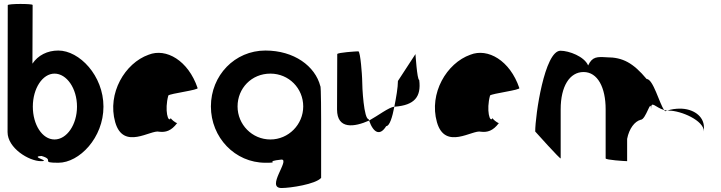

<svg xmlns="http://www.w3.org/2000/svg" viewBox="-20 -810 3624 965"><path d="M18 -146C18 -66 125 0 186 0C240 0 126 -23 189 -26C259 -6 178 8 273 8C379 8 500 -118 500 -274C500 -430 379 -556 273 -556C218 -556 171 -532 143 -490L144 -785C144 -792 19 -792 19 -784ZM145 -274C145 -366 194 -440 254 -440C315 -440 367 -366 367 -274C367 -184 316 -109 254 -109C192 -109 145 -184 145 -274Z M559 -196C600 -52 739 -160 780 -148C812 -144 841 -152 870 -191C862 -193 837 -212 839 -217C825 -188 806 -257 826 -330C834 -340 983 -358 973 -368C926 -506 815 -570 727 -535C608 -493 518 -341 559 -196ZM839 -217C839 -217 839 -218 839 -218C839 -218 839 -217 839 -217ZM871 -192 870 -191C872 -191 872 -191 871 -190Z M1040 -275C1040 -119 1161 8 1314 8C1396 8 1300 2 1395 -8C1439 -8 1314 135 1395 135C1439 135 1566 116 1594 84V-208C1594 -208 1594 -380 1590 -377C1564 -478 1458 -556 1314 -556C1160 -556 1040 -431 1040 -275ZM1174 -275C1174 -366 1244 -440 1339 -440C1432 -440 1504 -366 1504 -275C1504 -184 1430 -109 1339 -109C1247 -109 1174 -184 1174 -275Z M1674 -260C1674 -158 1761 -171 1835 -204C1834 -206 1834 -209 1833 -211C1809 -211 1800 -366 1800 -416C1800 -424 1792 -552 1781 -552C1771 -552 1675 -546 1675 -538C1675 -538 1674 -340 1674 -260ZM1835 -204C1858 -139 1891 -127 1921 -176C1938 -176 1952 -221 1962 -274C1933 -270 1882 -230 1835 -204ZM1962 -274H1967C2062 -282 2098 -322 2087 -408C2076 -408 2068 -546 2068 -538L1980 -403C1980 -370 1971 -319 1962 -274Z M2176 -196C2217 -52 2356 -160 2397 -148C2429 -144 2458 -152 2487 -191C2479 -193 2454 -212 2456 -217C2442 -188 2423 -257 2443 -330C2451 -340 2600 -358 2590 -368C2543 -506 2432 -570 2344 -535C2225 -493 2135 -341 2176 -196ZM2456 -217C2456 -217 2456 -218 2456 -218C2456 -218 2456 -217 2456 -217ZM2488 -192 2487 -191C2489 -191 2489 -191 2488 -190Z M2670 -149C2670 -149 2798 -6 2798 -14V-261C2798 -376 2843 -448 2913 -448C2984 -448 3024 -370 3024 -261V-14C3024 -6 3121 0 3132 0V-112C3142 -164 3170 -200 3200 -208C3227 -208 3252 -320 3252 -261C3252 -309 3274 -269 3318 -257C3294 -290 3263 -413 3230 -413C3162 -494 3110 -522 3030 -522C2981 -525 2957 -526 2936 -481C2917 -526 2840 -555 2797 -555C2717 -555 2670 -230 2670 -149ZM3318 -257C3320 -254 3322 -252 3324 -251L3333 -254ZM3333 -254H3342C3402 -254 3518 -205 3518 -149V-170C3518 -228 3462 -264 3398 -264C3377 -264 3354 -261 3333 -254Z"/></svg>

Font: Ampere
Style: SuCnd
Weight: 400
Version: Version 1